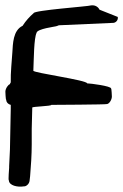

<svg xmlns="http://www.w3.org/2000/svg" viewBox="-40 -682 458 714"><path d="M49 11C57 12 69 2 70 -10L72 -27C75 -61 78 -108 78 -145V-154V-203C78 -205 80 -280 80 -282C80 -286 151 -287 151 -292C152 -292 357 -293 357 -295C366 -295 376 -311 376 -323C376 -324 375 -353 373 -353C373 -362 296 -372 284 -372C284 -384 84 -411 84 -419C86 -465 86 -539 96 -560C98 -575 166 -583 167 -584C169 -584 174 -586 179 -588L382 -597C391 -598 400 -607 398 -619L330 -646C326 -655 315 -664 299 -662C289 -658 86 -644 85 -633C71 -621 56 -605 44 -586C8 -569 8 -518 6 -488C4 -453 -1 -413 0 -375C-1 -375 -3 -371 -3 -369C-9 -368 -20 -353 -20 -341C-20 -340 -19 -311 -17 -311C-17 -303 -11 -295 0 -292V-277C-1 -227 -2 -177 -3 -126L-6 -64V-58C-6 -55 -10 -11 -7 -11C-6 8 25 15 49 11Z"/></svg>

Font: Reckless Catfish
Style: Fax
Weight: 400
Foundry: Cannot Into Space Fonts
Version: Version 0.2894